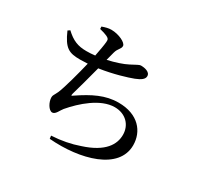

<svg xmlns="http://www.w3.org/2000/svg" viewBox="-170 -1012 1340 1281"><g transform="rotate(30 500.0 -371.5)"><path d="M261 -514 319 -516C299 -433 264 -300 243 -253C228 -221 221 -217 221 -201C221 -164 249 -115 276 -115C301 -115 314 -154 331 -174C399 -254 512 -355 621 -355C705 -355 760 -298 760 -222C760 -149 716 -69 556 -18C494 4 423 18 347 22L350 45C593 65 854 -6 854 -196C854 -300 782 -394 628 -394C527 -394 443 -351 345 -285C329 -272 328 -276 332 -293C345 -338 375 -445 395 -524C504 -540 599 -570 641 -586C682 -602 705 -619 705 -642C705 -676 658 -683 633 -683C621 -683 603 -671 564 -651C528 -632 473 -614 415 -601L432 -666C442 -704 464 -711 464 -735C464 -760 401 -791 343 -791C321 -791 299 -785 274 -776L275 -758C300 -752 319 -746 334 -739C351 -730 356 -725 354 -703C352 -679 344 -635 335 -588C312 -585 289 -584 268 -584C204 -584 160 -601 107 -651L91 -640C139 -530 175 -514 261 -514Z"/></g></svg>

Font: GenKiMin2 TW SB
Style: Regular
Weight: 600
Version: Version 2.100;PS 2.1;hotconv 16.6.51;makeotf.lib2.5.65220 DE